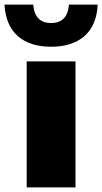

<svg xmlns="http://www.w3.org/2000/svg" viewBox="-68 -818 447 838"><path d="M48.5 0V-550H261.5V0ZM155 -614Q63 -614 10 -660.2Q-43 -706.5 -48.5 -798H77Q83.5 -717.5 155 -717.5Q226.5 -717.5 233 -798H358.5Q353.5 -706.5 300.2 -660.2Q247 -614 155 -614Z"/></svg>

Font: Encode Sans Black
Style: Regular
Weight: 900
Designer: Multiple Designers
Foundry: Impallari Type
Version: Version 3.002; ttfautohint (v1.8.3) -l 8 -r 50 -G 200 -x 14 